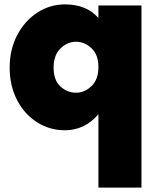

<svg xmlns="http://www.w3.org/2000/svg" viewBox="-20 -586 720 874"><path d="M24 -278Q24 -361 58.5 -426.5Q93 -492 150.5 -529Q208 -566 276 -566Q374 -566 428 -504V-561H624V268H428V-66Q366 7 275 7Q207 7 149.5 -29Q92 -65 58 -130Q24 -195 24 -278ZM428 -281Q428 -337 396.5 -366.5Q365 -396 326 -396Q287 -396 255.5 -365.5Q224 -335 224 -278Q224 -221 255 -192.5Q286 -164 326 -164Q365 -164 396.5 -194Q428 -224 428 -281Z"/></svg>

Font: Fz Poppins ExtBd
Style: Regular
Weight: 800
Designer: Ninad Kale (Devanagari), Jonny Pinhorn (Latin)
Foundry: Indian Type Foundry
Version: Vit hóa bi Vntype.Com & FontZin.Com